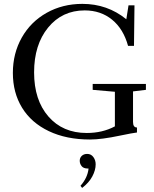

<svg xmlns="http://www.w3.org/2000/svg" viewBox="-20 -696 784 976"><path d="M437.5 13.2Q317.4 13.2 228.3 -29.3Q139.2 -71.8 92.3 -148.2Q45.4 -224.6 45.4 -325.2Q45.4 -424.8 90.8 -505.1Q136.2 -585.4 217.3 -630.9Q298.3 -676.3 398.9 -676.3Q525.9 -676.3 622.1 -598.1L633.3 -668.9H663.6L661.1 -462.9H630.9Q607.4 -548.8 549.8 -595.9Q492.2 -643.1 410.6 -643.1Q295.9 -643.1 224.6 -555.9Q153.3 -468.8 153.3 -328.1Q153.3 -187.5 226.1 -103.8Q298.8 -20 420.9 -20Q501 -20 564 -53.7V-229.5L451.2 -239.3V-269.5H721.7V-239.3L656.2 -231.4V-76.2Q656.2 -47.9 676.3 -47.9V-22.5Q654.3 -20 590.8 -6.8Q496.6 13.2 437.5 13.2ZM397.5 259.3 389.2 248.5Q425.3 207.5 430.2 160.6H425.8Q404.3 160.6 394.8 148.4Q385.3 136.2 385.3 121.1Q385.3 106 395.8 96.2Q406.2 86.4 423.3 86.4Q442.9 86.4 454.6 102.3Q466.3 118.2 466.3 139.2Q466.3 168.9 449.2 200.9Q432.1 232.9 397.5 259.3Z"/></svg>

Font: Elstob 10pt
Style: Regular
Weight: 400
Designer: Peter S. Baker
Version: Version 1.015